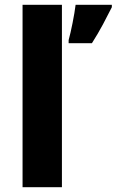

<svg xmlns="http://www.w3.org/2000/svg" viewBox="-20 -780 486 800"><path d="M238 0H74V-760H238ZM446 -760H295Q291 -728 282.5 -685Q274 -642 266 -613V-600H363Q389 -641 409 -678.5Q429 -716 446 -750Z"/></svg>

Font: Noto Sans UI Extra
Style: Regular
Weight: 800
Designer: Monotype Design Team
Foundry: Monotype Imaging Inc.
Version: Version 1.901